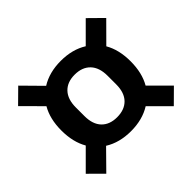

<svg xmlns="http://www.w3.org/2000/svg" viewBox="-148 -808 919 919"><g transform="rotate(-45 311.5 -349.0)"><path d="M83 -50.8 13.2 -120.1 108.9 -215.8Q77.1 -270.5 77.1 -349.1Q77.1 -427.2 108.9 -481.9L13.2 -578.1L83 -647L176.8 -551.8Q232.9 -586.9 311 -586.9Q388.7 -586.9 444.8 -551.8L540 -647L609.9 -578.1L514.2 -481.9Q545.9 -427.2 545.9 -349.1Q545.9 -270.5 514.2 -215.8L609.9 -120.1L540 -50.8L444.8 -146Q388.7 -110.8 311 -110.8Q232.9 -110.8 176.8 -146ZM311 -205.1Q361.8 -205.1 390.4 -234.6Q418.9 -264.2 418.9 -319.8V-377.9Q418.9 -433.6 390.4 -463.4Q361.8 -493.2 311 -493.2Q260.7 -493.2 232.4 -463.4Q204.1 -433.6 204.1 -377.9V-319.8Q204.1 -264.2 232.4 -234.6Q260.7 -205.1 311 -205.1Z"/></g></svg>

Font: Anuphan SemiBold
Style: Bold
Weight: 600
Designer: Mike Abbink, Paul van der Laan, Pieter van Rosmalen, Mint Tantisuwanna
Foundry: Bold Monday; Cadson Demak
Version: Version 3.002;hotconv 1.0.109;makeotfexe 2.5.65596